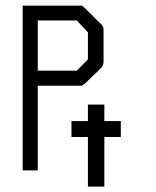

<svg xmlns="http://www.w3.org/2000/svg" viewBox="-20 -680 580 712"><path d="M120 -604V-418H265L306 -460V-560L265 -604ZM120 -48H64V-659H276Q277 -659 278.8 -659.2Q280.5 -659.5 281 -659.5Q282.5 -659.5 283 -659Q285 -659 290 -654Q294 -652 295 -650L355 -590Q358.5 -588 360 -584L363 -578Q363 -576.5 363.5 -574.2Q364 -572 364 -571V-448Q364 -446 362 -440Q362 -437 359 -434Q357 -430 355 -428L295 -370Q294 -369.5 292 -368Q290 -366.5 289 -366Q288.5 -366 286 -364.2Q283.5 -362.5 282 -362H276H120ZM306 -292H367V-231H428V-172H367V12H306V-172H245V-231H306Z"/></svg>

Font: ibm3270
Style: Regular
Weight: 400
Monospace: yes
Version: Version 2.0.3